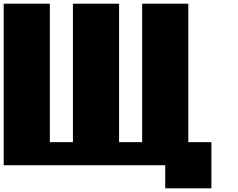

<svg xmlns="http://www.w3.org/2000/svg" viewBox="-20 -895 1290 1040"><path d="M875 125H1125V-125H1000V-875H750V-125H625V-875H375V-125H250V-875H0V0H875Z"/></svg>

Font: Faithful 32x
Style: Bold
Weight: 400
Foundry: Faithful Resource Pack
Version: Version 1.0; January 27, 2023